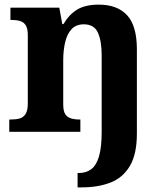

<svg xmlns="http://www.w3.org/2000/svg" viewBox="-20 -569 707 829"><path d="M315 240V178H321Q352 178 374 161.5Q396 145 407.5 106Q419 67 419 0V-329Q419 -393 402.5 -428.5Q386 -464 342 -464Q308 -464 288.5 -442.5Q269 -421 261 -385.5Q253 -350 253 -309V-118Q253 -90 261.5 -76.5Q270 -63 286 -58Q302 -53 324 -53H327V0H20V-53H26Q49 -53 65 -57.5Q81 -62 90.5 -77Q100 -92 100 -122V-418Q100 -446 91 -460Q82 -474 66 -478.5Q50 -483 28 -483H25V-536H236L249 -465H254Q278 -506 313 -527.5Q348 -549 407 -549Q486 -549 528.5 -503.5Q571 -458 571 -356V8Q571 97 540.5 148Q510 199 456.5 219.5Q403 240 334 240Z"/></svg>

Font: Noto Serif Khmer
Style: Bold
Weight: 700
Version: Version 2.003